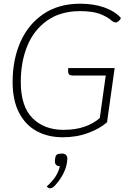

<svg xmlns="http://www.w3.org/2000/svg" viewBox="-20 -730 706 1035"><path d="M632 -633Q628 -623 619.5 -616Q611 -609 604 -609Q594 -609 583 -618Q556 -641 517 -655.5Q478 -670 411 -670Q306 -670 234 -619Q162 -568 127 -482Q92 -396 92 -289Q92 -156 155.5 -93Q219 -30 322 -30Q388 -30 437 -47.5Q486 -65 518 -94L550 -323H373Q358 -323 352.5 -329Q347 -335 347 -348Q347 -357 348 -363H598L557 -71Q519 -37 456 -13.5Q393 10 318 10Q240 10 179 -22.5Q118 -55 83 -122Q48 -189 48 -288Q48 -408 90 -503.5Q132 -599 214 -654.5Q296 -710 412 -710Q486 -710 543 -689.5Q600 -669 632 -633ZM343 126 341 146Q333 198 294 249Q277 271 268 278Q259 285 249 285Q240 285 232 275Q261 249 278 223.5Q295 198 303 166H301Q290 166 283 159Q276 152 276 141Q276 130 278 120Q280 108 287.5 103Q295 98 309 98H317Q329 98 336 105.5Q343 113 343 126Z"/></svg>

Font: Krub ExtraLight
Style: Italic
Weight: 275
Italic angle: -8°
Designer: Ekaluck Peanpanawate
Foundry: Cadson Demak Co.,Ltd.
Version: Version 1.000; ttfautohint (v1.6)